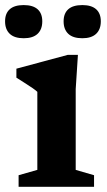

<svg xmlns="http://www.w3.org/2000/svg" viewBox="-30 -718 410 738"><path d="M269.5 -507 261 -375.5V-65L331.5 -44.5V0H41.5V-44.5L113.5 -65V-365Q108 -370.5 94.5 -379.8Q81 -389 64.5 -399.5Q48 -410 33 -419.5V-454L230 -507ZM61 -571Q25.5 -571 7.5 -588Q-10.5 -605 -10.5 -636Q-10.5 -666.5 7.5 -682.5Q25.5 -698.5 61 -698.5Q96.5 -698.5 114.5 -682.5Q132.5 -666.5 132.5 -636Q132.5 -605 114.5 -588Q96.5 -571 61 -571ZM286.5 -571Q250.5 -571 232.5 -588Q214.5 -605 214.5 -636Q214.5 -666.5 232.5 -682.5Q250.5 -698.5 286.5 -698.5Q321.5 -698.5 339.5 -682.5Q357.5 -666.5 357.5 -636Q357.5 -605 339.5 -588Q321.5 -571 286.5 -571Z"/></svg>

Font: Newsreader 9pt SemiBold
Style: Regular
Weight: 600
Designer: Hugues Gentile
Foundry: Production Type
Version: Version 1.003